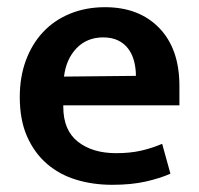

<svg xmlns="http://www.w3.org/2000/svg" viewBox="-20 -504 554 534"><path d="M479 -211H156V-207Q156 -142 196.5 -110Q237 -78 303 -78Q342 -78 372.5 -85Q403 -92 431 -104L454 -21Q425 -8 385 1Q345 10 292 10Q239 10 192.5 -4Q146 -18 111 -48Q76 -78 55.5 -124Q35 -170 35 -234Q35 -290 52 -336Q69 -382 100 -415Q131 -448 175 -466Q219 -484 272 -484Q367 -484 423 -426Q479 -368 479 -265ZM358 -293Q358 -314 353 -333.5Q348 -353 337 -368Q326 -383 308.5 -391.5Q291 -400 267 -400Q222 -400 193 -370Q164 -340 158 -291Z"/></svg>

Font: Mukta Vaani SemiBold
Style: Regular
Weight: 600
Designer: Noopur Datye, Girish Dalvi, Yashodeep Gholap, Pallavi Karambelkar
Foundry: Ek Type
Version: Version 2.538;PS 1.000;hotconv 16.6.51;makeotf.lib2.5.65220;